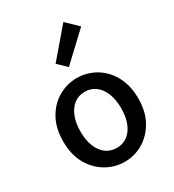

<svg xmlns="http://www.w3.org/2000/svg" viewBox="-213 -1014 1041 1148"><g transform="rotate(-30 307.5 -440.0)"><path d="M308 14Q240 14 180.5 -20.5Q121 -55 84.5 -119.5Q48 -184 48 -275Q48 -367 84.5 -431.5Q121 -496 180.5 -530Q240 -564 308 -564Q358 -564 405 -544.5Q452 -525 488 -488Q524 -451 545 -397.5Q566 -344 566 -275Q566 -184 529.5 -119.5Q493 -55 434.5 -20.5Q376 14 308 14ZM308 -82Q351 -82 382.5 -106Q414 -130 431 -173.5Q448 -217 448 -275Q448 -333 431 -376.5Q414 -420 382.5 -444.5Q351 -469 308 -469Q264 -469 232.5 -444.5Q201 -420 184 -376.5Q167 -333 167 -275Q167 -217 184 -173.5Q201 -130 232.5 -106Q264 -82 308 -82ZM300 -644 241 -701 406 -894 485 -818Z"/></g></svg>

Font: Noto Sans TC Thin Medium
Style: Regular
Weight: 500
Version: Version 2.004-H2;hotconv 1.0.118;makeotfexe 2.5.65603